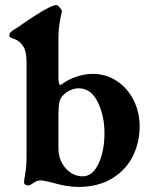

<svg xmlns="http://www.w3.org/2000/svg" viewBox="-20 -725 596 759"><path d="M183 -4Q149 -12 143 -12Q124 -12 108 1Q98 8 93 8Q84 8 79.5 4.5Q75 1 75 -5Q75 -11 80 -40Q85 -69 85 -109V-476Q85 -521 72.5 -541Q60 -561 41 -569Q36 -571 29.5 -573.5Q23 -576 20 -578Q17 -580 17 -585Q17 -593 23 -598.5Q29 -604 37 -609Q45 -614 50 -617Q130 -673 171 -694Q193 -705 204 -705Q208 -705 216.5 -695Q225 -685 225 -682Q225 -683 219 -653Q211 -615 211 -575V-417Q211 -389 220 -389Q249 -411 282.5 -422Q316 -433 347 -433Q399 -433 441.5 -405Q484 -377 508 -329.5Q532 -282 532 -225Q532 -162 505 -107.5Q478 -53 423 -19.5Q368 14 289 14Q244 14 183 -4ZM393 -199Q393 -267 366.5 -321.5Q340 -376 291 -376Q276 -376 259.5 -369Q243 -362 230 -349Q219 -339 215 -322Q211 -305 211 -271V-140Q211 -92 239.5 -60Q268 -28 307 -28Q346 -28 369.5 -78Q393 -128 393 -199Z"/></svg>

Font: EB Garamond
Style: Bold
Weight: 700
Designer: Georg Duffner and Octavio Pardo
Foundry: Georg Duffner
Version: Version 1.000; ttfautohint (v1.6)